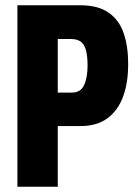

<svg xmlns="http://www.w3.org/2000/svg" viewBox="-20 -708 515 728"><path d="M46 0V-688H285Q352 -688 392 -660Q432 -632 449 -582Q466 -532 466 -465Q466 -395 447 -342.5Q428 -290 388 -260Q348 -230 285 -230H199V0ZM199 -357H253Q286 -357 299 -385.5Q312 -414 312 -459Q312 -493 306.5 -515.5Q301 -538 287.5 -549Q274 -560 250 -560H199Z"/></svg>

Font: Archivo ExtraCondensed ExtraBold
Style: Regular
Weight: 800
Width: 2
Designer: Hector Gatti
Foundry: Omnibus-Type
Version: Version 2.001